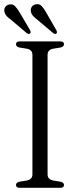

<svg xmlns="http://www.w3.org/2000/svg" viewBox="-31 -898 371 918"><path d="M196.5 -63.5Q196.5 -40.5 223.5 -35L259 -29Q275 -25 275 -13.5Q275 0 257.5 0H63Q45.5 0 45.5 -13.5Q45.5 -25 61 -29L97 -35Q124 -40.5 124 -63.5V-636.5Q124 -659.5 98 -665L61 -671Q45.5 -675 45.5 -686.5Q45.5 -700 63 -700H257.5Q275 -700 275 -686.5Q275 -675 259 -671L222.5 -665Q196.5 -659.5 196.5 -636.5ZM191 -836 238 -754.5Q244 -743 239 -738Q232 -732.5 223 -740L149.5 -802Q136.5 -811.5 127.5 -821.5Q118.5 -831.5 116.5 -844Q114.5 -856.5 121.5 -866Q128.5 -875.5 141 -877.5Q157.5 -880.5 168.8 -868.5Q180 -856.5 191 -836ZM64.5 -836 112 -755Q118 -743.5 113.5 -738.5Q107 -733 97 -739.5L24 -801.5Q11 -810.5 1.8 -820.2Q-7.5 -830 -10 -842.5Q-12.5 -855 -5.5 -864.8Q1.5 -874.5 13.5 -876.5Q30 -880 41.2 -868.2Q52.5 -856.5 64.5 -836Z"/></svg>

Font: Fraunces 72pt S050 Light
Style: Regular
Weight: 300
Version: Version 1.000; ttfautohint (v1.8.3)